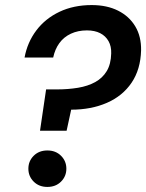

<svg xmlns="http://www.w3.org/2000/svg" viewBox="-20 -732 577 758"><path d="M138 -216 162 -379H204Q249 -379 288 -385.5Q327 -392 356 -408Q385 -424 401.5 -451.5Q418 -479 419 -521Q420 -549 408.5 -569.5Q397 -590 375.5 -601Q354 -612 323 -612Q288 -612 260 -599Q232 -586 214.5 -562Q197 -538 190 -505H77Q88 -565 123.5 -612Q159 -659 215 -685.5Q271 -712 342 -712Q402 -712 446 -690Q490 -668 514 -628Q538 -588 537 -533Q535 -458 499.5 -405.5Q464 -353 402 -326Q340 -299 261 -299L243 -216ZM167 6Q134 6 113 -15Q92 -36 92 -66Q92 -96 113 -117Q134 -138 167 -138Q200 -138 221 -117Q242 -96 242 -66Q242 -36 221 -15Q200 6 167 6Z"/></svg>

Font: DM Sans 20pt SemiBold
Style: Italic
Weight: 600
Italic angle: -10°
Version: Version 4.004;gftools[0.9.30]